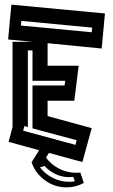

<svg xmlns="http://www.w3.org/2000/svg" viewBox="-20 -662 487 827"><path d="M17 -51 34 -115V-482H119L15 -492L29 -642L432 -604L418 -453L185 -476V-379H319L300 -228H185V-162L375 -110L335 36ZM70 -552 375 -523 377 -543 72 -572ZM80 -99 305 -38 310 -58 120 -109V-294H258L261 -314H120V-445H100V-115L85 -119ZM116 37 172 -52 207 -29 178 17Q200 46 233.5 64Q267 82 307 82Q312 82 317 82Q322 82 326 81L341 126Q306 145 267 145Q215 145 173.5 114.5Q132 84 116 37ZM302 119 296 100Q287 101 278 101Q247 101 219.5 88Q192 75 172 53L152 59Q174 87 207 104Q240 121 278 121Q284 121 290 120.5Q296 120 302 119Z"/></svg>

Font: Blaka Hollow
Style: Regular
Weight: 400
Designer: Mohamed Gaber
Foundry: Kief Type Foundry
Version: Version 1.003; ttfautohint (v1.8.4.7-5d5b)